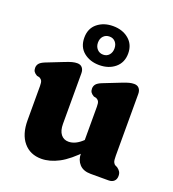

<svg xmlns="http://www.w3.org/2000/svg" viewBox="-126 -763 787 873"><g transform="rotate(20 268.0 -326.5)"><path d="M332.8 -72V-94L328.4 -96.1V-296.1Q328.4 -314 324.6 -321.4Q320.7 -328.7 311.8 -333.1L299.7 -335.5Q288.5 -341.9 283.9 -348.9Q279.2 -355.9 279.2 -366.7Q279.2 -379.1 286.6 -388.1Q294 -397.1 312.8 -404.7L393.9 -436.7Q416.4 -445.7 429 -448.9Q441.7 -452.1 452.5 -452.1Q468.8 -452.1 477.1 -441.9Q485.4 -431.8 485.4 -415.3V-116.8Q485.4 -95 488.8 -86.6Q492.3 -78.2 499.4 -74.2L508.7 -69.8Q518.5 -62.8 523.6 -54.7Q528.7 -46.7 528.7 -34.2Q528.7 -18.1 519 -9Q509.4 0 492.7 0H405.9Q370.4 0 351.6 -20.2Q332.8 -40.4 332.8 -72ZM53.2 -131V-296.1Q53.2 -314 49.4 -321.4Q45.5 -328.7 36.6 -333.1L24.5 -335.5Q13.3 -341.9 8.7 -348.9Q4 -355.9 4 -366.7Q4 -379.1 11.4 -388.1Q18.8 -397.1 37.6 -404.7L118.7 -436.7Q141.2 -445.7 153.8 -448.9Q166.5 -452.1 177.3 -452.1Q193.6 -452.1 201.9 -441.9Q210.2 -431.8 210.2 -415.3V-170.9Q210.2 -137.7 223.9 -120.3Q237.6 -102.9 260.7 -102.9Q277.3 -102.9 293.9 -110.7Q310.6 -118.6 327.7 -134.9L342.6 -149.2L372.3 -111L352.9 -90.6Q299 -33.5 255.3 -10.6Q211.6 12.4 171.1 12.4Q116.9 12.4 85.1 -25.5Q53.2 -63.4 53.2 -131ZM273 -478Q228.1 -478 197.6 -502.7Q167.2 -527.5 167.2 -572.6Q167.2 -617.1 197.6 -641.8Q228.1 -666.5 273 -666.5Q319 -666.5 349.2 -641.2Q379.5 -615.9 379.5 -572.6Q379.5 -528.7 349.2 -503.3Q319 -478 273 -478ZM273.7 -616.2Q256 -616.2 244.6 -604.2Q233.2 -592.2 233.2 -572.6Q233.2 -553.6 244.6 -541.1Q256 -528.7 273.7 -528.7Q291.6 -528.7 302.3 -541.1Q313.1 -553.6 313.1 -572.6Q313.1 -591.8 302.3 -604Q291.6 -616.2 273.7 -616.2Z"/></g></svg>

Font: Fraunces 144pt S100 Black
Style: Regular
Weight: 900
Version: Version 1.000